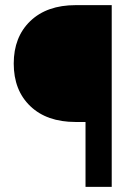

<svg xmlns="http://www.w3.org/2000/svg" viewBox="-20 -731 531 751"><path d="M314.5 0V-253.9H275.4Q163.1 -253.9 98.4 -315.9Q33.7 -377.9 33.7 -482.4Q33.7 -586.4 98.6 -648.7Q163.6 -710.9 275.9 -710.9H417V0Z"/></svg>

Font: Shabnam Medium FD
Style: Medium-FD
Weight: 500
Foundry: DejaVu fonts team - Redesigned by Saber Rastikerdar - Based on Vazir font
Version: Version 5.0.0